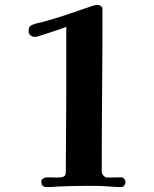

<svg xmlns="http://www.w3.org/2000/svg" viewBox="-20 -764 630 785"><path d="M493 -19Q493 -12 488 -5.5Q483 1 475 1Q462 1 448 0Q434 -1 420 -2Q396 -4 372.5 -4Q349 -4 325 -4Q268 -4 211 -1Q201 0 191 0.5Q181 1 171 1Q149 1 149 -21Q149 -30 157 -34.5Q165 -39 173 -39Q184 -39 195 -38.5Q206 -38 216 -38Q230 -38 239.5 -41.5Q249 -45 249 -61Q249 -141 250 -220Q251 -299 251 -378V-654Q244 -651 225 -644.5Q206 -638 184 -631Q162 -624 145 -618.5Q128 -613 124 -613Q114 -613 105.5 -619Q97 -625 97 -636Q97 -647 100 -653Q103 -659 114 -663Q123 -667 133.5 -669.5Q144 -672 154 -674Q194 -685 233 -697.5Q272 -710 311 -724Q315 -725 329 -730Q343 -735 357 -739.5Q371 -744 373 -744Q384 -744 391.5 -740Q399 -736 399 -725Q399 -559 397.5 -393.5Q396 -228 396 -62Q396 -54 403 -46Q410 -38 419 -38Q433 -38 447 -38.5Q461 -39 475 -39Q483 -39 488 -32.5Q493 -26 493 -19Z"/></svg>

Font: l_WÎãfOS
Style: ^8Ä
Weight: 700
Designer: LiuPeng
Version: Version 1.3